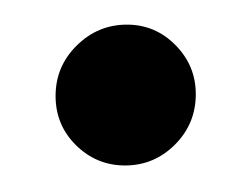

<svg xmlns="http://www.w3.org/2000/svg" viewBox="-20 -418 178 152"><path d="M79 -287Q56.5 -287 40.2 -303Q24 -319 24 -342Q24 -365.5 40.8 -382Q57.5 -398.5 80.5 -398.5Q103 -398.5 119 -382.2Q135 -366 135 -343.5Q135 -320 118.5 -303.5Q102 -287 79 -287Z"/></svg>

Font: Anybody UltraCondensed Medium
Style: Italic
Weight: 500
Width: 1
Italic angle: -10°
Designer: Tyler Finck
Foundry: Etcetera Type Company
Version: Version 1.010; ttfautohint (v1.8.3) -l 8 -r 50 -G 200 -x 14 